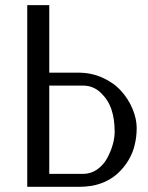

<svg xmlns="http://www.w3.org/2000/svg" viewBox="-20 -720 572 740"><path d="M169.9 -390.1V-49.8H299.8Q330.1 -49.8 354.5 -66.9Q378.9 -84 393.1 -110.4Q421.9 -164.6 421.9 -212.6Q421.9 -260.7 409.7 -297.6Q397.5 -334.5 368.7 -362.3Q339.8 -390.1 299.8 -390.1ZM499 -161.1Q492.2 -130.9 474.6 -101.6Q457 -72.3 431.6 -49.8Q375.5 0 285.2 0H85V-700.2H169.9V-439.9H283.2Q332.5 -439.9 375.5 -420.4Q418.5 -400.9 446.8 -369.6Q475.1 -338.4 491 -300Q506.8 -261.7 506.8 -226.8Q506.8 -191.9 499 -161.1Z"/></svg>

Font: Pfennig
Style: Medium
Weight: 500
Version: Version 20120410 ; ttfautohint (v0.8)